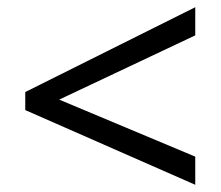

<svg xmlns="http://www.w3.org/2000/svg" viewBox="-20 -628 612 532"><path d="M521 -116 50 -323V-373L521 -608V-530L144 -352L521 -194Z"/></svg>

Font: Noto Sans Wancho
Style: Regular
Weight: 400
Designer: Monotype Design Team
Foundry: Monotype Imaging Inc.
Version: Version 2.001; ttfautohint (v1.8.4.7-5d5b)